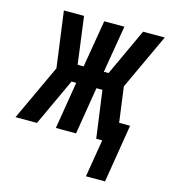

<svg xmlns="http://www.w3.org/2000/svg" viewBox="-146 -605 766 864"><g transform="rotate(15 237.0 -172.5)"><path d="M334 175 363 0H335L305 -220H277L241 0H147L183 -220H161L59 0H-41L80 -260L45 -520H139L168 -300H196L233 -520H327L290 -300H312L414 -520H515L394 -260L416 -96H467L423 175Z"/></g></svg>

Font: Iosevka SS04 Oblique
Style: Bold
Weight: 700
Italic angle: -9°
Monospace: yes
Designer: Belleve Invis
Foundry: Belleve Invis
Version: Version 19.0.0; ttfautohint (v1.8.4)